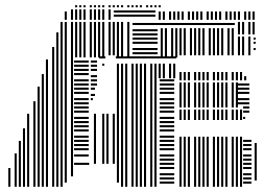

<svg xmlns="http://www.w3.org/2000/svg" viewBox="-20 -716 1045 736"><path d="M20 0H12V-72H20ZM44 0H36V-128H44ZM60 0H52V-176H60ZM76 0H68V-224H76ZM92 0H84V-280H92ZM116 0H108V-328H116ZM132 0H124V-384H132ZM148 0H140V-432H148ZM164 0H156V-488H164ZM188 0H180V-496H188ZM204 0H196V-496H204ZM220 0H212V-496H220ZM236 -16H228V-496H236ZM260 -40H252V-496H260ZM322 -84H264V-92H322ZM320 -116H264V-124H320ZM320 -140H264V-148H320ZM320 -156H264V-164H320ZM320 -172H264V-180H320ZM320 -188H264V-196H320ZM320 -212H264V-220H320ZM320 -228H264V-236H320ZM320 -244H264V-252H320ZM320 -260H264V-268H320ZM320 -284H264V-292H320ZM320 -300H264V-308H320ZM320 -316H264V-324H320ZM320 -332H264V-340H320ZM320 -356H264V-364H320ZM320 -372H264V-380H320ZM320 -388H264V-396H320ZM320 -404H264V-412H320ZM320 -428H264V-436H320ZM320 -444H264V-452H320ZM320 -460H264V-468H320ZM320 -476H264V-484H320ZM348 -88H340V-280H348ZM336 -332H328V-340H336ZM344 -348H328V-356H344ZM344 -372H328V-380H344ZM352 -388H328V-396H352ZM352 -404H328V-412H352ZM352 -420H328V-428H352ZM352 -444H328V-452H352ZM352 -460H328V-468H352ZM352 -476H328V-484H352ZM380 -88H372V-280H380ZM396 -88H388V-280H396ZM420 -88H412V-280H420ZM436 -16H428V-416H436ZM452 0H444V-416H452ZM468 0H460V-416H468ZM492 0H484V-416H492ZM508 0H500V-416H508ZM524 0H516V-416H524ZM540 0H532V-416H540ZM564 0H556V-416H564ZM580 0H572V-416H580ZM648 -12H592V-20H648ZM648 -28H592V-36H648ZM648 -44H592V-52H648ZM648 -68H592V-76H648ZM648 -84H592V-92H648ZM648 -100H592V-108H648ZM648 -116H592V-124H648ZM648 -140H592V-148H648ZM648 -156H592V-164H648ZM648 -172H592V-180H648ZM648 -188H592V-196H648ZM648 -212H592V-220H648ZM648 -228H592V-236H648ZM648 -244H592V-252H648ZM648 -260H592V-268H648ZM648 -284H592V-292H648ZM648 -300H592V-308H648ZM648 -316H592V-324H648ZM648 -332H592V-340H648ZM648 -356H592V-364H648ZM648 -372H592V-380H648ZM648 -388H592V-396H648ZM648 -404H592V-412H648ZM380 -464H372V-472H380ZM436 -416H428V-472H436ZM452 -416H444V-472H452ZM468 -416H460V-472H468ZM492 -416H484V-472H492ZM508 -416H500V-472H508ZM524 -416H516V-472H524ZM540 -416H532V-472H540ZM564 -416H556V-472H564ZM580 -416H572V-472H580ZM596 -416H588V-472H596ZM612 -416H604V-472H612ZM636 -416H628V-472H636ZM652 -416H644V-472H652ZM384 -492H360V-500H384ZM656 -492H424V-500H656ZM676 0H668V-192H676ZM676 -256H668V-296H676ZM692 0H684V-192H692ZM692 -256H684V-296H692ZM708 0H700V-192H708ZM708 -256H700V-296H708ZM732 0H724V-192H732ZM732 -256H724V-296H732ZM748 0H740V-192H748ZM748 -256H740V-296H748ZM764 0H756V-192H764ZM764 -256H756V-296H764ZM780 0H772V-192H780ZM780 -256H772V-296H780ZM804 0H796V-192H804ZM804 -256H796V-296H804ZM820 0H812V-192H820ZM820 -256H812V-296H820ZM836 0H828V-192H836ZM836 -256H828V-296H836ZM852 0H844V-192H852ZM852 -256H844V-296H852ZM876 0H868V-192H876ZM876 -256H868V-296H876ZM892 0H884V-192H892ZM892 -256H884V-296H892ZM908 0H900V-192H908ZM908 -256H900V-296H908ZM944 -12H912V-20H944ZM944 -28H912V-36H944ZM944 -44H912V-52H944ZM944 -68H912V-76H944ZM944 -84H912V-92H944ZM944 -100H912V-108H944ZM944 -116H912V-124H944ZM944 -140H912V-148H944ZM944 -156H912V-164H944ZM944 -172H912V-180H944ZM920 -260H912V-268H920ZM936 -284H912V-292H936ZM936 -300H912V-308H936ZM964 -24H956V-168H964ZM676 -304H668V-400H676ZM692 -304H684V-400H692ZM708 -304H700V-400H708ZM732 -304H724V-400H732ZM748 -304H740V-400H748ZM764 -304H756V-400H764ZM780 -304H772V-400H780ZM804 -304H796V-400H804ZM820 -304H812V-400H820ZM836 -304H828V-400H836ZM852 -304H844V-400H852ZM876 -304H868V-400H876ZM892 -304H884V-400H892ZM936 -316H888V-324H936ZM936 -332H888V-340H936ZM936 -356H888V-364H936ZM936 -372H888V-380H936ZM936 -388H888V-396H936ZM676 -408H668V-440H676ZM692 -408H684V-440H692ZM708 -408H700V-440H708ZM732 -408H724V-440H732ZM748 -408H740V-440H748ZM764 -408H756V-440H764ZM780 -408H772V-440H780ZM804 -408H796V-440H804ZM820 -408H812V-440H820ZM836 -408H828V-440H836ZM852 -408H844V-440H852ZM876 -408H868V-440H876ZM892 -408H884V-440H892ZM908 -408H900V-440H908ZM924 -408H916V-424H924ZM188 -496H180V-536H188ZM204 -496H196V-592H204ZM220 -496H212V-632H220ZM236 -496H228V-632H236ZM260 -496H252V-632H260ZM276 -496H268V-632H276ZM292 -496H284V-632H292ZM308 -496H300V-632H308ZM332 -496H324V-632H332ZM348 -496H340V-632H348ZM364 -496H356V-632H364ZM380 -496H372V-632H380ZM404 -504H396V-632H404ZM420 -504H412V-632H420ZM436 -496H428V-632H436ZM452 -496H444V-632H452ZM476 -496H468V-632H476ZM584 -508H488V-516H584ZM584 -524H488V-532H584ZM584 -548H488V-556H584ZM584 -564H488V-572H584ZM584 -580H488V-588H584ZM584 -596H488V-604H584ZM584 -620H488V-628H584ZM604 -496H596V-608H604ZM620 -496H612V-608H620ZM644 -496H636V-608H644ZM660 -496H652V-608H660ZM676 -504H668V-608H676ZM692 -504H684V-608H692ZM716 -504H708V-608H716ZM732 -504H724V-608H732ZM748 -504H740V-608H748ZM764 -504H756V-608H764ZM788 -504H780V-608H788ZM804 -504H796V-608H804ZM820 -504H812V-608H820ZM836 -504H828V-608H836ZM860 -504H852V-608H860ZM876 -504H868V-608H876ZM880 -620H584V-628H880ZM900 -504H892V-576H900ZM916 -504H908V-576H916ZM940 -504H932V-576H940ZM960 -524H952V-532H960ZM960 -548H952V-556H960ZM960 -564H952V-572H960ZM900 -584H892V-632H900ZM916 -584H908V-632H916ZM940 -584H932V-632H940ZM956 -584H948V-632H956ZM236 -640H228V-672H236ZM260 -640H252V-680H260ZM276 -640H268V-680H276ZM292 -640H284V-680H292ZM308 -640H300V-680H308ZM332 -640H324V-680H332ZM348 -640H340V-680H348ZM364 -640H356V-680H364ZM380 -640H372V-680H380ZM404 -640H396V-680H404ZM576 -652H416V-660H576ZM576 -668H416V-676H576ZM596 -640H588V-672H596ZM612 -640H604V-672H612ZM636 -640H628V-672H636ZM652 -640H644V-672H652ZM668 -640H660V-672H668ZM684 -640H676V-672H684ZM708 -640H700V-672H708ZM724 -640H716V-672H724ZM740 -640H732V-672H740ZM756 -640H748V-672H756ZM780 -640H772V-672H780ZM796 -640H788V-672H796ZM812 -640H804V-672H812ZM828 -640H820V-672H828ZM852 -640H844V-672H852ZM868 -640H860V-672H868ZM884 -640H876V-672H884ZM900 -640H892V-672H900ZM924 -640H916V-672H924ZM940 -640H932V-672H940ZM956 -640H948V-672H956ZM276 -688H268V-696H276ZM292 -688H284V-696H292ZM308 -688H300V-696H308ZM332 -688H324V-696H332ZM348 -688H340V-696H348ZM364 -688H356V-696H364ZM380 -688H372V-696H380ZM404 -688H396V-696H404ZM420 -688H412V-696H420ZM436 -688H428V-696H436ZM452 -688H444V-696H452ZM476 -688H468V-696H476ZM492 -688H484V-696H492ZM508 -688H500V-696H508ZM524 -688H516V-696H524ZM548 -688H540V-696H548ZM564 -688H556V-696H564ZM580 -688H572V-696H580ZM596 -688H588V-696H596Z"/></svg>

Font: Rubik Lines
Style: Regular
Weight: 400
Designer: Hubert and Fischer, NaN
Foundry: Hubert and Fischer, NaN
Version: Version 2.201